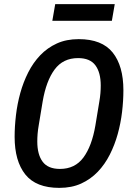

<svg xmlns="http://www.w3.org/2000/svg" viewBox="-20 -900 640 932"><path d="M268 12Q155 12 103 -53Q51 -118 51 -236Q51 -286 57.5 -341Q64 -396 78.5 -448.5Q93 -501 117 -548.5Q141 -596 175.5 -632Q210 -668 256 -689Q302 -710 362 -710Q475 -710 527 -645Q579 -580 579 -462Q579 -411 572.5 -356.5Q566 -302 551.5 -249.5Q537 -197 513 -149.5Q489 -102 454.5 -66Q420 -30 374 -9Q328 12 268 12ZM271 -80Q344 -80 385 -135.5Q426 -191 443 -291L462 -406Q466 -429 467.5 -448Q469 -467 469 -485Q469 -548 443 -583Q417 -618 359 -618Q286 -618 245 -562.5Q204 -507 187 -407L168 -292Q164 -269 162.5 -250Q161 -231 161 -213Q161 -150 187 -115Q213 -80 271 -80ZM248 -880H537L523 -799H234Z"/></svg>

Font: IBM Plex Mono Medium
Style: Italic
Weight: 500
Italic angle: -9°
Monospace: yes
Designer: Mike Abbink, Paul van der Laan, Pieter van Rosmalen
Foundry: Bold Monday
Version: Version 2.3